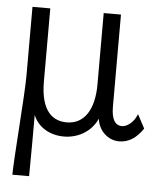

<svg xmlns="http://www.w3.org/2000/svg" viewBox="-48 -499 596 709"><g transform="rotate(5 250.0 -145.0)"><path d="M24 167H86C87 91 87 16 87 -60C106 -13 152 10 201 10C250 10 301 -15 324 -67C329 -24 363 10 406 10C440 10 469 -8 494 -45L467 -96L461 -84C453 -67 431 -47 412 -47C385 -47 372 -70 372 -116V-457H308V-192C308 -101 273 -43 207 -43C156 -43 110 -75 110 -186V-457H44V-202C44 -130 24 110 24 167Z"/></g></svg>

Font: Inconsolata Thin
Style: Regular
Weight: 100
Monospace: yes
Designer: Raph Levien, Cyreal, Brenton Simpson
Foundry: Raph Levien, Cyreal, Google
Version: Version 3.100